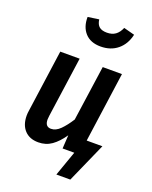

<svg xmlns="http://www.w3.org/2000/svg" viewBox="-171 -879 890 1126"><g transform="rotate(20 274.5 -316.0)"><path d="M180 -775 249 -785Q253 -754 269.5 -740.5Q286 -727 317 -727Q349 -727 370 -742Q391 -757 404 -788L472 -770Q458 -708 415.5 -673Q373 -638 310 -638Q247 -638 213 -675.5Q179 -713 180 -775ZM521 -92 411 156H324L379 0H306L311 -84Q278 -36 242 -10.5Q206 15 159 15Q104 15 73 -18.5Q42 -52 42 -110Q42 -125 45 -143L99 -529H220L167 -153Q165 -137 165 -130Q165 -85 202 -85Q232 -85 259.5 -112.5Q287 -140 315 -184L364 -529H484L423 -92Z"/></g></svg>

Font: Fira Sans Condensed Medium
Style: Italic
Weight: 500
Width: 3
Italic angle: -8°
Designer: bBox Type GmbH & Carrois Corporate GbR & Edenspiekermann AG
Foundry: bBox Type GmbH & Carrois Corporate GbR & Edenspiekermann AG
Version: Version 4.301